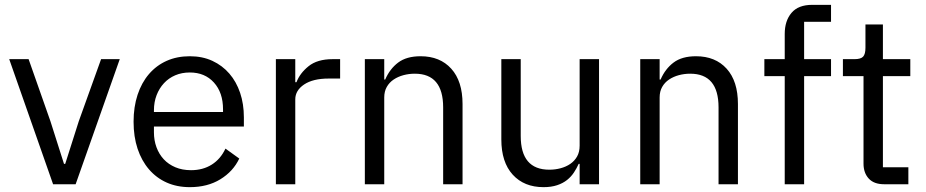

<svg xmlns="http://www.w3.org/2000/svg" viewBox="-20 -760 3819 792"><path d="M199 0 18 -516H98L188 -260L244 -84H249L305 -260L397 -516H474L292 0Z M763 12Q710 12 667.5 -7Q625 -26 594.5 -61.5Q564 -97 547.5 -146.5Q531 -196 531 -258Q531 -319 547.5 -369Q564 -419 594.5 -454.5Q625 -490 667.5 -509Q710 -528 763 -528Q815 -528 856 -509Q897 -490 926 -456.5Q955 -423 970.5 -377Q986 -331 986 -276V-238H615V-214Q615 -181 625.5 -152.5Q636 -124 655.5 -103Q675 -82 703.5 -70Q732 -58 768 -58Q817 -58 853.5 -81Q890 -104 910 -147L967 -106Q942 -53 889 -20.5Q836 12 763 12ZM763 -461Q730 -461 703 -449.5Q676 -438 656.5 -417Q637 -396 626 -367.5Q615 -339 615 -305V-298H900V-309Q900 -378 862.5 -419.5Q825 -461 763 -461Z M1118 0V-516H1198V-421H1203Q1217 -458 1253 -487Q1289 -516 1352 -516H1383V-436H1336Q1271 -436 1234.5 -411.5Q1198 -387 1198 -350V0Z M1485 0V-516H1565V-432H1569Q1588 -476 1622.5 -502Q1657 -528 1715 -528Q1795 -528 1841.5 -476.5Q1888 -425 1888 -331V0H1808V-317Q1808 -456 1691 -456Q1667 -456 1644.5 -450Q1622 -444 1604 -432Q1586 -420 1575.5 -401.5Q1565 -383 1565 -358V0Z M2371 -84H2367Q2359 -66 2347.5 -48.5Q2336 -31 2319 -17.5Q2302 -4 2278 4Q2254 12 2222 12Q2142 12 2095 -39.5Q2048 -91 2048 -185V-516H2128V-199Q2128 -60 2246 -60Q2270 -60 2292.5 -66Q2315 -72 2332.5 -84Q2350 -96 2360.5 -114.5Q2371 -133 2371 -159V-516H2451V0H2371Z M2621 0V-516H2701V-432H2705Q2724 -476 2758.5 -502Q2793 -528 2851 -528Q2931 -528 2977.5 -476.5Q3024 -425 3024 -331V0H2944V-317Q2944 -456 2827 -456Q2803 -456 2780.5 -450Q2758 -444 2740 -432Q2722 -420 2711.5 -401.5Q2701 -383 2701 -358V0Z M3217 -446H3133V-516H3217V-620Q3217 -674 3245 -707Q3273 -740 3330 -740H3408V-670H3297V-516H3408V-446H3297V0H3217Z M3627 0Q3585 0 3563.5 -23.5Q3542 -47 3542 -85V-446H3457V-516H3505Q3531 -516 3540.5 -526.5Q3550 -537 3550 -563V-659H3622V-516H3735V-446H3622V-70H3727V0Z"/></svg>

Font: IBM Plex Thai
Style: Regular
Weight: 400
Designer: Mike Abbink, Paul van der Laan, Pieter van Rosmalen, Ben Mitchell, Mark Frömberg
Foundry: Bold Monday
Version: Version 1.0